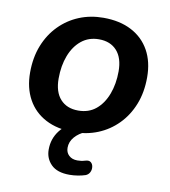

<svg xmlns="http://www.w3.org/2000/svg" viewBox="-79 -567 734 830"><g transform="rotate(10 288.0 -152.0)"><path d="M267 10Q195 10 143.5 -17Q92 -44 64.5 -94Q37 -144 37 -211Q37 -277 58 -330Q79 -383 116.5 -421Q154 -459 203 -479Q252 -499 309 -499Q381 -499 432.5 -472Q484 -445 511.5 -395.5Q539 -346 539 -278Q539 -212 518 -159Q497 -106 459.5 -68Q422 -30 373 -10Q324 10 267 10ZM270 -85Q316 -85 347.5 -111Q379 -137 396 -182Q413 -227 413 -282Q413 -341 384.5 -372.5Q356 -404 306 -404Q261 -404 229 -378Q197 -352 180 -307.5Q163 -263 163 -207Q163 -148 191.5 -116.5Q220 -85 270 -85ZM281 195Q227 195 200.5 168.5Q174 142 174 103Q174 55 202.5 18.5Q231 -18 286 -42L320 0Q289 13 271 34Q253 55 253 81Q253 102 267 115Q281 128 304 128Q312 128 320 127Q328 126 338 123Q354 118 362.5 125Q371 132 372.5 144.5Q374 157 368.5 168Q363 179 351 184Q336 189 317.5 192Q299 195 281 195Z"/></g></svg>

Font: Nunito Variable Extra Light
Style: Italic
Weight: 200
Italic angle: -9°
Designer: Vernon Adams
Foundry: Vernon Adams
Version: Version 3.602